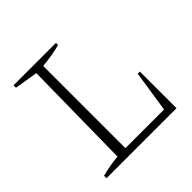

<svg xmlns="http://www.w3.org/2000/svg" viewBox="-168 -798 948 948"><g transform="rotate(-45 305.5 -324.5)"><path d="M529 -256H544V0H55V-17Q85 -25 113 -30Q141 -35 169 -37L177 -612L55 -632V-649H351V-634Q323 -627 291.5 -621.5Q260 -616 226 -613V-39H496Z"/></g></svg>

Font: Piazzolla Thin Thin
Style: Regular
Weight: 250
Version: Version 2.005